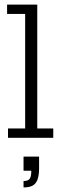

<svg xmlns="http://www.w3.org/2000/svg" viewBox="-20 -603 273 840"><path d="M15 0V-41H90V-542H11V-583H143V-41H213V0ZM83 217V189Q103 189 110 179Q117 169 117 144H83V82H151V134Q151 161 145 180Q139 199 124.5 208Q110 217 83 217Z"/></svg>

Font: Rokkitt Light
Style: Regular
Weight: 300
Version: Version 3.103